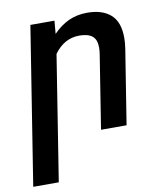

<svg xmlns="http://www.w3.org/2000/svg" viewBox="-91 -606 752 878"><g transform="rotate(-10 285.0 -167.5)"><path d="M202.6 -377 110.8 203.1H-7.8L107.9 -528.3H219.7L214.4 -467.8Q249 -503.4 287.6 -520.8Q326.2 -538.1 373 -538.1Q442.9 -538.1 481.7 -503.9Q520.5 -469.7 520.5 -395.5Q520.5 -372.1 516.1 -344.2L461.4 0H342.8L397 -342.8Q399.4 -356.4 399.4 -372.1Q399.4 -409.2 379.4 -425.3Q359.4 -441.4 319.3 -441.4Q249 -441.4 202.6 -377Z"/></g></svg>

Font: Mardoto Medium
Style: Italic
Weight: 500
Italic angle: -12°
Designer: Christian Robertson, Vahan Hovhannisyan
Foundry: Google
Version: Version 1.000